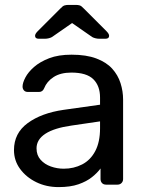

<svg xmlns="http://www.w3.org/2000/svg" viewBox="-20 -753 592 783"><path d="M219 10Q169 10 128 -10Q87 -30 62 -64Q37 -98 37 -141Q37 -210 93 -251Q149 -292 239 -305L388 -326V-355Q388 -403 360.5 -430Q333 -457 271 -457Q227 -457 199 -439Q171 -421 160 -393Q154 -378 139 -378H94Q83 -378 77.5 -384.5Q72 -391 72 -400Q72 -415 83.5 -437Q95 -459 119 -480Q143 -501 180.5 -515.5Q218 -530 272 -530Q332 -530 373 -514.5Q414 -499 437.5 -473Q461 -447 471.5 -414Q482 -381 482 -347V-23Q482 -13 475.5 -6.5Q469 0 459 0H413Q402 0 396 -6.5Q390 -13 390 -23V-66Q377 -48 355 -30.5Q333 -13 300 -1.5Q267 10 219 10ZM240 -65Q281 -65 315 -82.5Q349 -100 368.5 -137Q388 -174 388 -230V-258L272 -241Q201 -231 165 -207.5Q129 -184 129 -148Q129 -120 145.5 -101.5Q162 -83 187.5 -74Q213 -65 240 -65ZM138 -595Q123 -595 123 -607Q123 -615 134 -626L226 -718Q236 -729 243.5 -731Q251 -733 259 -733H289Q298 -733 305 -731Q312 -729 322 -718L414 -626Q425 -615 425 -607Q425 -595 410 -595H384Q377 -595 369 -597Q361 -599 356 -602L274 -659L192 -602Q187 -599 179 -597Q171 -595 164 -595Z"/></svg>

Font: RubikRegular
Style: Regular
Weight: 400
Designer: Hubert and Fischer
Foundry: Hubert and Fischer
Version: Version 2.300;gftools[0.9.30]